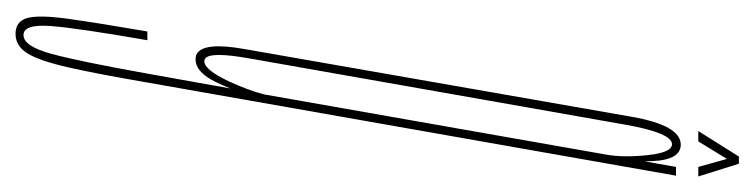

<svg xmlns="http://www.w3.org/2000/svg" viewBox="-434 -346 948 241"><g transform="rotate(90 39.5 -225.0)"><path d="M-39 229Q-54.5 229 -58.8 214.5Q-63 200 -58 163.8Q-53 127.5 -42 63.5H-31Q-46 149.5 -48.8 184.2Q-51.5 219 -37.5 219Q-23.5 219 -14 184.2Q-4.5 149.5 11 63L29.5 -40.5Q26 -32 22 -23.5Q9.5 3 -7 3Q-11 3 -14 1.5Q-29 -7.5 -20 -58Q-9.5 -119 22.5 -301Q54.5 -484 65.2 -545Q76 -606 100 -606Q116.5 -606 120 -579.5Q121 -570 121 -560.5L128 -600H139L22 64Q11 128 2.8 164Q-5.5 200 -14.8 214.5Q-24 229 -39 229ZM112.5 -512Q116.5 -534 113.2 -564.5Q110 -595 99.5 -595Q85.5 -595 75.2 -537.5Q65 -480 33.5 -301Q2 -123 -8 -65.5Q-17.5 -13 -7 -8.5Q-5.5 -8 -4.5 -8Q6 -8 20.5 -38.5Q32 -63.5 37 -83ZM83 -628 115 -679H124L140 -628H128L118 -664L96 -628Z"/></g></svg>

Font: Anybody UltraCondensed Thin
Style: Italic
Weight: 100
Width: 1
Italic angle: -10°
Designer: Tyler Finck
Foundry: Etcetera Type Company
Version: Version 1.010; ttfautohint (v1.8.3) -l 8 -r 50 -G 200 -x 14 